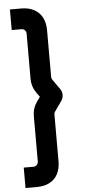

<svg xmlns="http://www.w3.org/2000/svg" viewBox="-69 -940 597 1189"><g transform="rotate(-5 229.5 -345.0)"><path d="M40 210V83H101Q109 83 115.5 79Q122 75 126 68.2Q130 61.5 130 53V-229Q130 -278 159 -319L178 -345L159 -371Q130 -412 130 -461V-743Q130 -755 121.5 -763.5Q113 -772 101 -772H40V-900H111Q156.5 -900 189.8 -882.2Q223 -864.5 240.5 -831.5Q258 -798.5 258 -753V-461Q258 -453.5 263 -445L308 -381Q319 -364.5 319 -345Q319 -325.5 308 -309L263 -245Q258 -238.5 258 -229V63Q258 108.5 240.5 141.8Q223 175 189.8 192.5Q156.5 210 111 210Z"/></g></svg>

Font: Vela Sans ExtBd
Style: Regular
Weight: 800
Designer: Principal design: Mikhail Sharanda - project Manrope.
Design modification: Ravid Balaliev
Foundry: Mikhail Sharanda
Version: Version 1.001